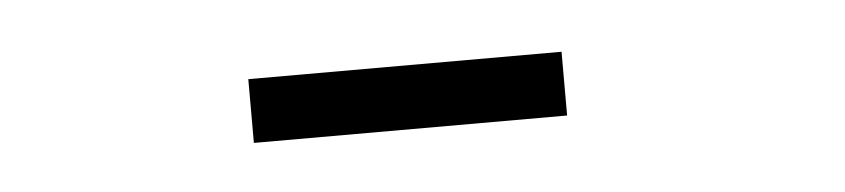

<svg xmlns="http://www.w3.org/2000/svg" viewBox="-23 -735 607 138"><g transform="rotate(-5 281.0 -666.0)"><path d="M157 -689H383V-643H157Z"/></g></svg>

Font: Haskoy Light
Style: Regular
Weight: 300
Designer: Ertekin Erdin
Foundry: Ertekin Erdin
Version: Version 2.000; ttfautohint (v1.8.4.7-5d5b)